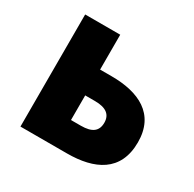

<svg xmlns="http://www.w3.org/2000/svg" viewBox="-130 -707 854 844"><g transform="rotate(30 297.0 -284.5)"><path d="M72 0H308C446 0 554 -49 554 -198C554 -342 446 -392 308 -392H250V-569H72ZM250 -136V-261H300C357 -261 383 -239 383 -199C383 -156 357 -136 300 -136Z"/></g></svg>

Font: Noto Sans CJK TC Black
Style: Regular
Weight: 900
Designer: Ryoko NISHIZUKA 西塚涼子 (kana, bopomofo & ideographs); Paul D. Hunt (Latin, Greek & Cyrillic); Sandoll Communications 산돌커뮤니
Foundry: Adobe
Version: Version 2.004;hotconv 1.0.118;makeotfexe 2.5.65603